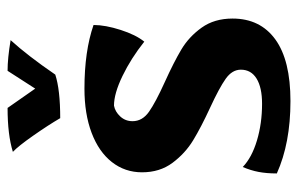

<svg xmlns="http://www.w3.org/2000/svg" viewBox="-160 -616 787 507"><g transform="rotate(-90 233.5 -362.5)"><path d="M29 -25Q29 -52 33 -73Q37 -94 46 -115Q71 -91 116 -77.5Q161 -64 213 -64Q256 -64 279.5 -78.5Q303 -93 303 -120Q303 -143 279 -160Q255 -177 203 -201Q151 -225 116.5 -246Q82 -267 57 -300.5Q32 -334 32 -381Q32 -426 59 -460.5Q86 -495 136 -514Q186 -533 253 -533Q352 -533 421 -509Q421 -478 408 -437.5Q395 -397 377 -375Q333 -410 286.5 -432.5Q240 -455 208 -455Q192 -452 179.5 -438.5Q167 -425 167 -406Q167 -380 192 -362.5Q217 -345 270 -321Q323 -297 356.5 -277Q390 -257 414 -223.5Q438 -190 438 -142Q438 -69 383 -29Q328 11 220 11Q109 11 29 -25ZM86 -722Q131 -736 202 -736L253 -663L300 -736Q333 -736 381 -728Q340 -683 290 -610Q250 -597 175 -597Q157 -628 129 -668Q101 -708 86 -722Z"/></g></svg>

Font: Mirza
Style: Bold
Weight: 700
Designer: Arabic design by Kourosh Beigpour, Latin design by Eduardo Tunni, engineering by Lasse Fister
Version: Version 1.0010g